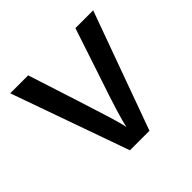

<svg xmlns="http://www.w3.org/2000/svg" viewBox="-132 -643 779 779"><g transform="rotate(-45 257.0 -253.5)"><path d="M311 0H199L19 -507H122L191 -293Q215 -219 231.5 -165Q248 -111 252 -94L256 -77Q265 -126 322 -293L393 -507H495Z"/></g></svg>

Font: Hind Madurai Medium
Style: Regular
Weight: 500
Designer: Jyotish Sonowal
Foundry: Indian Type Foundry
Version: Version 1.001;PS 1.0;hotconv 1.0.86;makeotf.lib2.5.63406; tt